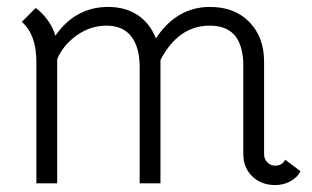

<svg xmlns="http://www.w3.org/2000/svg" viewBox="-20 -529 900 554"><path d="M847 -35Q839 -18 819 -6.5Q799 5 774 5Q734 5 708 -20Q682 -45 682 -85V-350Q679 -404 655 -429.5Q631 -455 585 -455Q495 -455 443 -356V0H383V-336Q383 -392 359 -423.5Q335 -455 287 -455Q241 -455 201.5 -427Q162 -399 145 -358V0H85V-350Q85 -429 43 -466L83 -506Q100 -494 116 -473Q132 -452 140 -426Q167 -466 205.5 -487.5Q244 -509 292 -509Q341 -509 376.5 -486Q412 -463 430 -418Q458 -462 497.5 -485.5Q537 -509 586 -509Q657 -509 699.5 -465.5Q742 -422 742 -351V-84Q742 -70 751.5 -60.5Q761 -51 774 -51Q794 -51 803 -68Z"/></svg>

Font: Bellota
Style: Regular
Weight: 400
Designer: Kemie Guaida
Foundry: Kemie Guaida
Version: Version 4.001